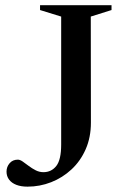

<svg xmlns="http://www.w3.org/2000/svg" viewBox="-20 -705 470 736"><path d="M328.5 -235.5Q328.5 -178.5 308.5 -133Q288.5 -87.5 254 -55.5Q219.5 -23.5 176 -6.5Q132.5 10.5 85.5 10.5Q60.5 10.5 42.5 3.5Q24.5 -3.5 14.8 -16.5Q5 -29.5 5 -47Q5 -65.5 16.8 -79.2Q28.5 -93 48.5 -93Q56.5 -93 67 -85.8Q77.5 -78.5 90 -69Q102.5 -59.5 116.8 -52.2Q131 -45 146.5 -45Q177 -45 195.8 -68.8Q214.5 -92.5 214.5 -151V-641.5L133.5 -666.5V-685H407.5V-666.5L328 -641.5Z"/></svg>

Font: Newsreader 36pt Medium
Style: Regular
Weight: 500
Designer: Hugues Gentile
Foundry: Production Type
Version: Version 1.003